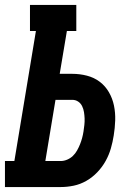

<svg xmlns="http://www.w3.org/2000/svg" viewBox="-35 -755 555 775"><path d="M-15 0V-105H23L110 -630H86V-735H273V-630H235L206 -457H257Q287 -457 316 -449.5Q345 -442 367.5 -425Q390 -408 404.5 -383Q419 -358 425 -329Q431 -300 430 -269Q429 -238 424 -208Q420 -182 412.5 -156Q405 -130 391.5 -105.5Q378 -81 358 -60Q338 -39 313.5 -25Q289 -11 262.5 -5.5Q236 0 210 0ZM148 -105H210Q223 -105 236 -110.5Q249 -116 259 -125.5Q269 -135 276 -147.5Q283 -160 288 -172.5Q293 -185 296.5 -198Q300 -211 302 -224Q304 -237 305.5 -250.5Q307 -264 306.5 -277Q306 -290 304 -302.5Q302 -315 296.5 -326.5Q291 -338 280.5 -345Q270 -352 257 -352H189Z"/></svg>

Font: Iosevka Curly Slab XBdObl
Style: Regular
Weight: 800
Italic angle: -9°
Monospace: yes
Designer: Belleve Invis
Foundry: Belleve Invis
Version: Version 11.1.0; ttfautohint (v1.8.3)